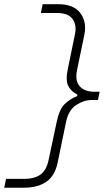

<svg xmlns="http://www.w3.org/2000/svg" viewBox="-84 -782 496 916"><path d="M-64 113.5 -55 71.5H29.5Q79 71.5 107.8 51.8Q136.5 32 147 -15L186.5 -200.5Q198.5 -258.5 223.2 -284Q248 -309.5 284 -323.5L285.5 -330.5Q255.5 -345 241.8 -371.8Q228 -398.5 239.5 -452.5L273.5 -618Q283 -663 262 -691.5Q241 -720 188 -720H111L119.5 -762H194.5Q267.5 -762 299.2 -719.5Q331 -677 318.5 -616.5Q310 -574.5 301.2 -533Q292.5 -491.5 284 -450Q275.5 -411 285.5 -388Q295.5 -365 316.2 -354.8Q337 -344.5 362 -344.5H391.5L383.5 -305H354Q316.5 -305 279.8 -281.2Q243 -257.5 231 -199.5Q221.5 -153.5 211 -103Q200.5 -52.5 191 -6Q178 56.5 137.2 85Q96.5 113.5 29.5 113.5Z"/></svg>

Font: Commissioner ExtraLight
Style: Italic
Weight: 200
Italic angle: -12°
Designer: Kostas Bartsokas
Foundry: Kostas Bartsokas
Version: Version 1.000; ttfautohint (v1.8.3)